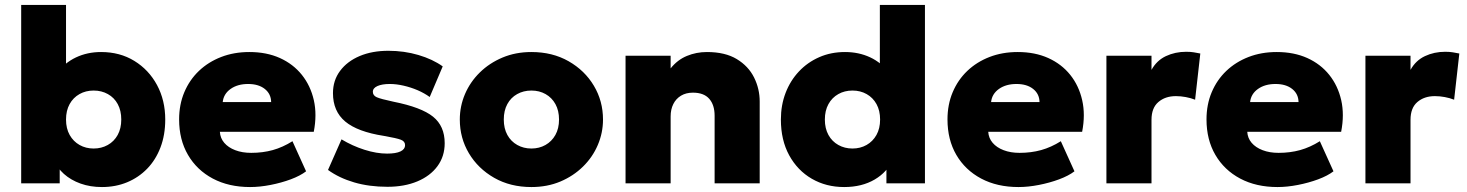

<svg xmlns="http://www.w3.org/2000/svg" viewBox="-20 -740 5920 775"><path d="M391.5 15Q344.5 15 305.2 1Q266 -13 238 -38Q210 -63 196.5 -96.5L221 -137.5V0H65.5V-720H246.5V-399.5L205 -441Q240.5 -486.5 286.5 -508.2Q332.5 -530 388 -530Q464 -530 522.2 -494.2Q580.5 -458.5 613.8 -396.8Q647 -335 647 -257.5Q647 -195.5 627.8 -145Q608.5 -94.5 574 -59Q539.5 -23.5 493 -4.2Q446.5 15 391.5 15ZM358 -140.5Q389.5 -140.5 415 -154.8Q440.5 -169 455 -195.2Q469.5 -221.5 469.5 -257.5Q469.5 -293.5 455.2 -319.8Q441 -346 415.5 -360.2Q390 -374.5 358 -374.5Q326 -374.5 300.8 -360.2Q275.5 -346 261 -319.8Q246.5 -293.5 246.5 -257.5Q246.5 -221.5 261.2 -195.2Q276 -169 301.2 -154.8Q326.5 -140.5 358 -140.5Z M989.5 15Q903.5 15 839 -19.2Q774.5 -53.5 738.8 -114.8Q703 -176 703 -258Q703 -318 724 -367.8Q745 -417.5 783 -453.8Q821 -490 872.8 -510Q924.5 -530 986.5 -530Q1056 -530 1109.8 -505.8Q1163.5 -481.5 1198.5 -437.8Q1233.5 -394 1246.8 -335.5Q1260 -277 1246.5 -208H867.5Q869 -182.5 885.2 -163.5Q901.5 -144.5 929.5 -133.8Q957.5 -123 994 -123Q1040.5 -123 1081 -134.2Q1121.5 -145.5 1160.5 -170L1215.5 -48.5Q1192 -30.5 1153.8 -16.2Q1115.5 -2 1072 6.5Q1028.5 15 989.5 15ZM879 -328H1074.5Q1074 -361 1048.8 -381Q1023.5 -401 981.5 -401Q939 -401 910.8 -381Q882.5 -361 879 -328Z M1544 14Q1470 14 1409.5 -3.8Q1349 -21.5 1304 -54L1358.5 -177.5Q1402.5 -151 1451.2 -135.5Q1500 -120 1542.5 -120Q1578 -120 1596.5 -128.8Q1615 -137.5 1615 -154.5Q1615 -169.5 1598 -176Q1581 -182.5 1529.5 -191.5Q1423 -208 1373.5 -249.5Q1324 -291 1324 -364Q1324 -415.5 1352.8 -454Q1381.5 -492.5 1431.8 -513.8Q1482 -535 1547.5 -535Q1611.5 -535 1669 -518Q1726.5 -501 1767 -472L1714.5 -348.5Q1693 -364 1665.8 -375.8Q1638.5 -387.5 1609.2 -394.2Q1580 -401 1553.5 -401Q1522.5 -401 1503.8 -392.8Q1485 -384.5 1485 -369.5Q1485 -354.5 1500.8 -347.5Q1516.5 -340.5 1568 -329.5Q1681 -307 1728 -269Q1775 -231 1775 -162Q1775 -109 1745.8 -69.2Q1716.5 -29.5 1664.5 -7.8Q1612.5 14 1544 14Z M2125 15Q2040 15 1974.8 -22.2Q1909.5 -59.5 1872.8 -121.2Q1836 -183 1836 -257.5Q1836 -311.5 1857 -360.5Q1878 -409.5 1916.8 -447.5Q1955.5 -485.5 2008.5 -507.8Q2061.5 -530 2125 -530Q2210 -530 2275.2 -492.8Q2340.5 -455.5 2377.2 -393.8Q2414 -332 2414 -257.5Q2414 -204 2393 -154.8Q2372 -105.5 2333.2 -67.5Q2294.5 -29.5 2241.8 -7.2Q2189 15 2125 15ZM2125 -140.5Q2156.5 -140.5 2181.8 -154.8Q2207 -169 2221.8 -195.2Q2236.5 -221.5 2236.5 -257.5Q2236.5 -293.5 2222 -319.8Q2207.5 -346 2182.2 -360.2Q2157 -374.5 2125 -374.5Q2093 -374.5 2067.5 -360.2Q2042 -346 2027.8 -319.8Q2013.5 -293.5 2013.5 -257.5Q2013.5 -221.5 2028 -195.2Q2042.5 -169 2068 -154.8Q2093.5 -140.5 2125 -140.5Z M2505 0V-515H2687V-464Q2714.5 -498.5 2752.5 -514.2Q2790.5 -530 2833.5 -530Q2907 -530 2954 -501.5Q3001 -473 3023.8 -427.2Q3046.5 -381.5 3046.5 -330V0H2864.5V-273Q2864.5 -316.5 2842.8 -341.2Q2821 -366 2777 -366Q2749 -366 2728.8 -353.8Q2708.5 -341.5 2697.8 -320Q2687 -298.5 2687 -270V0Z M3387.5 15Q3314.5 15 3256.8 -18.5Q3199 -52 3165.5 -113.2Q3132 -174.5 3132 -257.5Q3132 -315.5 3151 -365Q3170 -414.5 3204.8 -451.5Q3239.5 -488.5 3286.8 -509.2Q3334 -530 3391 -530Q3446.5 -530 3492.5 -508.5Q3538.5 -487 3574 -441.5L3531.5 -400V-720H3713.5V0H3558V-136.5L3582.5 -95.5Q3562.5 -46 3510.8 -15.5Q3459 15 3387.5 15ZM3421 -140.5Q3452.5 -140.5 3477.8 -154.8Q3503 -169 3517.8 -195.2Q3532.5 -221.5 3532.5 -257.5Q3532.5 -293.5 3518 -319.8Q3503.5 -346 3478.2 -360.2Q3453 -374.5 3421 -374.5Q3389 -374.5 3363.8 -360.2Q3338.5 -346 3324 -319.8Q3309.5 -293.5 3309.5 -257.5Q3309.5 -221.5 3324 -195.2Q3338.5 -169 3364 -154.8Q3389.5 -140.5 3421 -140.5Z M4091 15Q4005 15 3940.5 -19.2Q3876 -53.5 3840.2 -114.8Q3804.5 -176 3804.5 -258Q3804.5 -318 3825.5 -367.8Q3846.5 -417.5 3884.5 -453.8Q3922.5 -490 3974.2 -510Q4026 -530 4088 -530Q4157.5 -530 4211.2 -505.8Q4265 -481.5 4300 -437.8Q4335 -394 4348.2 -335.5Q4361.5 -277 4348 -208H3969Q3970.5 -182.5 3986.8 -163.5Q4003 -144.5 4031 -133.8Q4059 -123 4095.5 -123Q4142 -123 4182.5 -134.2Q4223 -145.5 4262 -170L4317 -48.5Q4293.5 -30.5 4255.2 -16.2Q4217 -2 4173.5 6.5Q4130 15 4091 15ZM3980.5 -328H4176Q4175.5 -361 4150.2 -381Q4125 -401 4083 -401Q4040.5 -401 4012.2 -381Q3984 -361 3980.5 -328Z M4446 0V-515H4628V-458Q4649 -496 4686.2 -513.5Q4723.5 -531 4768 -531Q4785.5 -531 4798.8 -528.8Q4812 -526.5 4825 -524L4804 -337.5Q4786.5 -344.5 4766.2 -348.2Q4746 -352 4726.5 -352Q4683.5 -352 4655.8 -328.2Q4628 -304.5 4628 -256.5V0Z M5136.5 15Q5050.5 15 4986 -19.2Q4921.5 -53.5 4885.8 -114.8Q4850 -176 4850 -258Q4850 -318 4871 -367.8Q4892 -417.5 4930 -453.8Q4968 -490 5019.8 -510Q5071.5 -530 5133.5 -530Q5203 -530 5256.8 -505.8Q5310.5 -481.5 5345.5 -437.8Q5380.5 -394 5393.8 -335.5Q5407 -277 5393.5 -208H5014.5Q5016 -182.5 5032.2 -163.5Q5048.5 -144.5 5076.5 -133.8Q5104.5 -123 5141 -123Q5187.5 -123 5228 -134.2Q5268.5 -145.5 5307.5 -170L5362.5 -48.5Q5339 -30.5 5300.8 -16.2Q5262.5 -2 5219 6.5Q5175.5 15 5136.5 15ZM5026 -328H5221.5Q5221 -361 5195.8 -381Q5170.5 -401 5128.5 -401Q5086 -401 5057.8 -381Q5029.5 -361 5026 -328Z M5491.5 0V-515H5673.5V-458Q5694.5 -496 5731.8 -513.5Q5769 -531 5813.5 -531Q5831 -531 5844.2 -528.8Q5857.5 -526.5 5870.5 -524L5849.5 -337.5Q5832 -344.5 5811.8 -348.2Q5791.5 -352 5772 -352Q5729 -352 5701.2 -328.2Q5673.5 -304.5 5673.5 -256.5V0Z"/></svg>

Font: Geologica Cursive ExtraBold
Style: Regular
Weight: 800
Designer: Sindre Bremnes, Frode Helland
Foundry: Monokrom Skriftforlag AS
Version: Version 1.010;gftools[0.9.28]